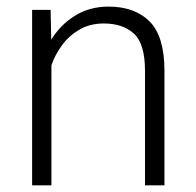

<svg xmlns="http://www.w3.org/2000/svg" viewBox="-20 -558 590 578"><path d="M292.5 -487.3Q251 -487.3 219.7 -469.2Q188.5 -451.2 167.2 -422.6Q146 -394 134.8 -361.8V0H76.7V-528.3H132.3L134.3 -438.5Q161.6 -483.4 205.8 -510.7Q250 -538.1 306.6 -538.1Q385.7 -538.1 430.4 -493.4Q475.1 -448.7 475.1 -344.2V0H416.5V-344.7Q416.5 -426.3 383.1 -456.8Q349.6 -487.3 292.5 -487.3Z"/></svg>

Font: Vazirmatn RD UI FD ExtraLight
Style: Regular
Weight: 200
Designer: Saber Rastikerdar
Foundry: Saber Rastikerdar
Version: Version 33.003